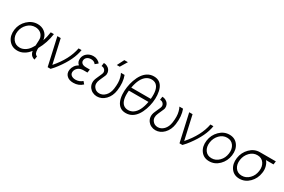

<svg xmlns="http://www.w3.org/2000/svg" viewBox="105 -1861 4471 3023"><g transform="rotate(30 2340.0 -349.0)"><path d="M355 -510Q254 -510 173 -434Q93 -358 78 -250Q71 -195 81 -148Q91 -101 120 -63Q179 14 281 14Q343 14 396 -17Q424 -32 448 -54Q472 -76 494 -104Q496 -91 500 -79.5Q504 -68 509 -58Q521 -35 540.5 -20.5Q560 -6 588 0L597 -62Q585 -66 576 -73.5Q567 -81 561 -92Q555 -104 551.5 -121.5Q548 -139 548 -162Q548 -167 548 -174Q548 -181 549 -189Q589 -260 615 -338Q641 -416 652 -500H595Q589 -454 579 -412Q569 -370 555 -332Q554 -341 553 -349Q552 -357 550 -364Q534 -431 480 -471Q428 -510 355 -510ZM346 -450Q400 -450 440 -422Q478 -396 493 -344Q497 -330 496.5 -294Q496 -258 492 -200Q479 -178 469.5 -162.5Q460 -147 454 -139Q423 -96 379 -71Q358 -59 336 -52.5Q314 -46 290 -46Q211 -46 167 -106Q123 -166 135 -250Q147 -333 207 -392Q266 -450 346 -450Z M715 -500 827 0H880Q905 -26 926.5 -51Q948 -76 966 -101Q1128 -317 1155 -500H1101Q1081 -392 1024 -284Q967 -176 873 -68L776 -500Z M1421 -300H1351Q1294 -300 1270 -328Q1252 -349 1257 -379Q1261 -408 1284 -428Q1313 -452 1359 -452Q1414 -452 1444 -411L1493 -451Q1484 -465 1470.5 -476Q1457 -487 1439 -496Q1408 -512 1368 -512Q1300 -512 1252 -472Q1208 -435 1200 -379Q1191 -309 1239 -271Q1220 -260 1203.5 -245.5Q1187 -231 1175 -213Q1151 -177 1145 -139Q1134 -68 1181 -26Q1222 12 1298 12Q1394 12 1461 -52L1425 -94Q1373 -49 1306 -48Q1252 -48 1223 -74Q1196 -98 1202 -139Q1208 -178 1243 -209Q1279 -240 1342 -240H1412Z M1561 -500 1553 -440H1557Q1596 -440 1618 -409Q1641 -377 1622 -334L1577 -232Q1553 -179 1558 -133Q1560 -111 1567.5 -92Q1575 -73 1587 -56Q1599 -40 1614 -27.5Q1629 -15 1648 -6Q1667 3 1686 7.5Q1705 12 1726 12Q1812 12 1878 -55Q1945 -124 1960 -232Q1981 -385 1937 -500H1871Q1880 -484 1886.5 -466Q1893 -448 1898 -428Q1909 -388 1910 -339Q1911 -290 1903 -232Q1891 -147 1843 -97Q1795 -48 1735 -48Q1672 -48 1637 -98Q1599 -152 1634 -232L1679 -334Q1687 -351 1688.5 -366.5Q1690 -382 1688 -397Q1683 -428 1666.5 -450Q1650 -472 1621 -486Q1608 -493 1594 -496.5Q1580 -500 1565 -500ZM1753 -574H1806L1882 -700H1817Z M2344 -652Q2392 -652 2426 -626Q2501 -566 2483 -380H2128Q2161 -564 2255 -626Q2296 -652 2344 -652ZM2352 -712Q2289 -712 2239 -681Q2149 -627 2098 -482Q2087 -451 2079 -418Q2071 -385 2066 -350Q2061 -315 2059.5 -282.5Q2058 -250 2060 -218Q2065 -146 2087 -96Q2109 -46 2146 -19Q2187 12 2250 12Q2314 12 2364 -19Q2409 -46 2444.5 -96Q2480 -146 2505 -218Q2516 -250 2524 -282.5Q2532 -315 2537 -350Q2542 -385 2543 -418Q2544 -451 2542 -482Q2531 -627 2457 -681Q2416 -712 2352 -712ZM2475 -320Q2442 -136 2348 -74Q2307 -48 2259 -48Q2211 -48 2177 -74Q2101 -135 2119 -320Z M2624 -500 2616 -440H2620Q2659 -440 2681 -409Q2704 -377 2685 -334L2640 -232Q2616 -179 2621 -133Q2623 -111 2630.5 -92Q2638 -73 2650 -56Q2662 -40 2677 -27.5Q2692 -15 2711 -6Q2730 3 2749 7.5Q2768 12 2789 12Q2875 12 2941 -55Q3008 -124 3023 -232Q3044 -385 3000 -500H2934Q2943 -484 2949.5 -466Q2956 -448 2961 -428Q2972 -388 2973 -339Q2974 -290 2966 -232Q2954 -147 2906 -97Q2858 -48 2798 -48Q2735 -48 2700 -98Q2662 -152 2697 -232L2742 -334Q2750 -351 2751.5 -366.5Q2753 -382 2751 -397Q2746 -428 2729.5 -450Q2713 -472 2684 -486Q2671 -493 2657 -496.5Q2643 -500 2628 -500Z M3112 -500 3224 0H3277Q3302 -26 3323.5 -51Q3345 -76 3363 -101Q3525 -317 3552 -500H3498Q3478 -392 3421 -284Q3364 -176 3270 -68L3173 -500Z M3841 -512Q3740 -512 3664 -436Q3587 -359 3572 -250Q3557 -139 3611 -64Q3666 12 3767 12Q3869 12 3945 -64Q4021 -140 4036 -250Q4051 -361 3997 -436Q3942 -512 3841 -512ZM3832 -452Q3910 -452 3951 -393Q3991 -335 3979 -250Q3973 -207 3956.5 -171.5Q3940 -136 3911 -107Q3854 -48 3776 -48Q3698 -48 3657 -107Q3617 -165 3629 -250Q3635 -293 3652.5 -328.5Q3670 -364 3698 -393Q3755 -452 3832 -452Z M4391 -512Q4290 -512 4214 -436Q4137 -359 4122 -250Q4107 -139 4161 -64Q4216 12 4317 12Q4419 12 4495 -64Q4571 -140 4586 -250Q4591 -280 4589.5 -308.5Q4588 -337 4581 -363Q4574 -389 4563 -411.5Q4552 -434 4535 -452H4672L4680 -512ZM4382 -452Q4460 -452 4501 -393Q4541 -335 4529 -250Q4523 -207 4506.5 -171.5Q4490 -136 4461 -107Q4404 -48 4326 -48Q4248 -48 4207 -107Q4167 -165 4179 -250Q4185 -293 4202.5 -328.5Q4220 -364 4248 -393Q4305 -452 4382 -452Z"/></g></svg>

Font: Unageo
Style: Light-Italic
Weight: 300
Designer: Richard Sepsi
Foundry: Richard Sepsi
Version: Version 2.000